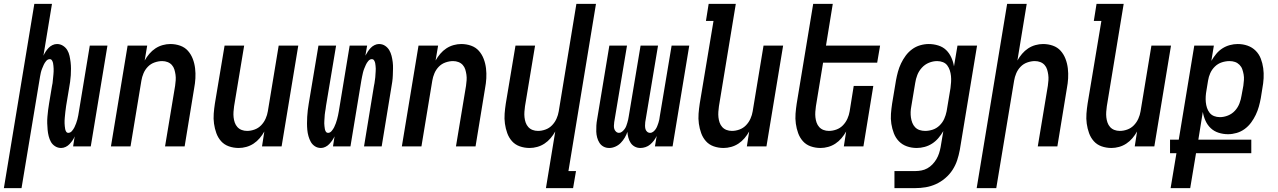

<svg xmlns="http://www.w3.org/2000/svg" viewBox="-68 -755 6588 990"><path d="M-48 215 109 -735H200L156 -468Q161 -479 167.5 -489Q174 -499 182.5 -508Q191 -517 202.5 -522.5Q214 -528 226 -528Q243 -528 257 -519Q271 -510 279 -496.5Q287 -483 290.5 -467Q294 -451 296 -434.5Q298 -418 298 -401Q298 -384 297 -367Q296 -350 293.5 -333Q291 -316 288 -299L273 -209Q272 -201 271 -193.5Q270 -186 269 -178.5Q268 -171 267.5 -163.5Q267 -156 266 -148.5Q265 -141 265 -133.5Q265 -126 265 -119Q265 -112 266 -104.5Q267 -97 268 -90Q269 -83 273 -76.5Q277 -70 284 -70Q295 -70 303 -79.5Q311 -89 316 -99Q321 -109 324.5 -119Q328 -129 331 -139.5Q334 -150 335.5 -160Q337 -170 339 -181L395 -520H486L400 0H309L317 -52Q313 -41 306 -31Q299 -21 290.5 -12Q282 -3 270.5 2.5Q259 8 247 8Q230 8 216 -1Q202 -10 194.5 -23.5Q187 -37 183 -53Q179 -69 177.5 -85.5Q176 -102 175.5 -119Q175 -136 176.5 -153Q178 -170 180 -187Q182 -204 185 -221L200 -311Q202 -319 203 -326.5Q204 -334 204.5 -341.5Q205 -349 206 -356.5Q207 -364 207.5 -371.5Q208 -379 208.5 -386.5Q209 -394 208.5 -401Q208 -408 207.5 -415.5Q207 -423 205.5 -430Q204 -437 200 -443.5Q196 -450 189 -450Q178 -450 170 -440.5Q162 -431 157.5 -421Q153 -411 149 -401Q145 -391 142.5 -380.5Q140 -370 138.5 -360Q137 -350 135 -339L43 215Z M504 0 590 -520H691L678 -443Q688 -461 702 -477.5Q716 -494 733.5 -505.5Q751 -517 771 -522.5Q791 -528 810 -528Q837 -528 861 -519.5Q885 -511 901 -493Q917 -475 926 -451.5Q935 -428 938 -402.5Q941 -377 939.5 -351Q938 -325 933 -299L884 0H783L835 -313Q837 -327 838 -341.5Q839 -356 837 -370Q835 -384 831 -397Q827 -410 818 -420Q809 -430 796 -435Q783 -440 768 -440Q749 -440 729 -433Q709 -426 694.5 -411Q680 -396 672 -377Q664 -358 661 -339L605 0Z M1163 8Q1136 8 1112 -0.5Q1088 -9 1072 -27Q1056 -45 1047.5 -68.5Q1039 -92 1035.5 -117.5Q1032 -143 1034 -169Q1036 -195 1040 -221L1090 -520H1191L1139 -207Q1137 -193 1136 -178.5Q1135 -164 1136.5 -150Q1138 -136 1142.5 -123Q1147 -110 1156 -100Q1165 -90 1178 -85Q1191 -80 1206 -80Q1225 -80 1244.5 -87Q1264 -94 1278.5 -109Q1293 -124 1301.5 -143Q1310 -162 1313 -181L1369 -520H1470L1384 0H1283L1295 -77Q1285 -59 1271 -42.5Q1257 -26 1239.5 -14.5Q1222 -3 1202 2.5Q1182 8 1163 8Z M1587 8Q1569 8 1555.5 -1Q1542 -10 1534.5 -23.5Q1527 -37 1522.5 -53Q1518 -69 1516.5 -85.5Q1515 -102 1515 -119Q1515 -136 1516 -153Q1517 -170 1519 -187Q1521 -204 1524 -221L1574 -520H1665L1613 -209Q1612 -201 1611 -193.5Q1610 -186 1608.5 -178.5Q1607 -171 1606.5 -163.5Q1606 -156 1605.5 -148.5Q1605 -141 1604.5 -133.5Q1604 -126 1604 -119Q1604 -112 1605 -104.5Q1606 -97 1607 -90Q1608 -83 1612 -76.5Q1616 -70 1624 -70Q1634 -70 1642 -79.5Q1650 -89 1655 -99Q1660 -109 1663.5 -119Q1667 -129 1670 -139.5Q1673 -150 1675 -160Q1677 -170 1679 -181L1735 -520H1825L1816 -468Q1822 -479 1828.5 -489Q1835 -499 1843.5 -508Q1852 -517 1863.5 -522.5Q1875 -528 1886 -528Q1904 -528 1917.5 -519Q1931 -510 1939 -496.5Q1947 -483 1951 -467Q1955 -451 1957 -434.5Q1959 -418 1958.5 -401Q1958 -384 1957.5 -367Q1957 -350 1954.5 -333Q1952 -316 1949 -299L1900 0H1809L1860 -311Q1862 -319 1863 -326.5Q1864 -334 1865 -341.5Q1866 -349 1867 -356.5Q1868 -364 1868 -371.5Q1868 -379 1869 -386.5Q1870 -394 1869.5 -401Q1869 -408 1868.5 -415.5Q1868 -423 1866.5 -430Q1865 -437 1861 -443.5Q1857 -450 1849 -450Q1839 -450 1831 -440.5Q1823 -431 1818.5 -421Q1814 -411 1810 -401Q1806 -391 1803.5 -380.5Q1801 -370 1799 -360Q1797 -350 1795 -339L1739 0H1649L1657 -52Q1652 -41 1645 -31Q1638 -21 1629.5 -12Q1621 -3 1609.5 2.5Q1598 8 1587 8Z M2004 0 2090 -520H2191L2178 -443Q2188 -461 2202 -477.5Q2216 -494 2233.5 -505.5Q2251 -517 2271 -522.5Q2291 -528 2310 -528Q2337 -528 2361 -519.5Q2385 -511 2401 -493Q2417 -475 2426 -451.5Q2435 -428 2438 -402.5Q2441 -377 2439.5 -351Q2438 -325 2433 -299L2384 0H2283L2335 -313Q2337 -327 2338 -341.5Q2339 -356 2337 -370Q2335 -384 2331 -397Q2327 -410 2318 -420Q2309 -430 2296 -435Q2283 -440 2268 -440Q2249 -440 2229 -433Q2209 -426 2194.5 -411Q2180 -396 2172 -377Q2164 -358 2161 -339L2105 0Z M2747 215 2795 -77Q2785 -59 2771 -42.5Q2757 -26 2739.5 -14.5Q2722 -3 2702 2.5Q2682 8 2663 8Q2636 8 2612 -0.5Q2588 -9 2572 -27Q2556 -45 2547.5 -68.5Q2539 -92 2535.5 -117.5Q2532 -143 2534 -169Q2536 -195 2540 -221L2590 -520H2691L2639 -207Q2637 -193 2636 -178.5Q2635 -164 2636.5 -150Q2638 -136 2642.5 -123Q2647 -110 2656 -100Q2665 -90 2678 -85Q2691 -80 2706 -80Q2725 -80 2744.5 -87Q2764 -94 2778.5 -109Q2793 -124 2801.5 -143Q2810 -162 2813 -181L2904 -735H3005L2863 127H2902L2887 215Z M3234 8Q3218 8 3205 1Q3192 -6 3184 -18Q3176 -30 3172 -45Q3168 -60 3167 -75Q3162 -60 3153.5 -45.5Q3145 -31 3133 -18.5Q3121 -6 3105 1Q3089 8 3074 8H3073Q3057 8 3044 1Q3031 -6 3023 -18.5Q3015 -31 3011 -46Q3007 -61 3006.5 -76.5Q3006 -92 3007 -108Q3008 -124 3011 -140L3074 -520H3165L3099 -125Q3098 -116 3097.5 -107Q3097 -98 3099.5 -90Q3102 -82 3108.5 -76Q3115 -70 3124 -70Q3132 -70 3139.5 -76Q3147 -82 3152.5 -89.5Q3158 -97 3161 -105Q3164 -113 3166.5 -121.5Q3169 -130 3171 -138.5Q3173 -147 3174 -155L3235 -520H3325L3259 -125Q3258 -116 3258 -107Q3258 -98 3260 -90Q3262 -82 3268.5 -76Q3275 -70 3284 -70Q3293 -70 3300.5 -76Q3308 -82 3313 -89.5Q3318 -97 3321 -105Q3324 -113 3327 -121.5Q3330 -130 3331.5 -138.5Q3333 -147 3334 -155L3395 -520H3486L3400 0H3309L3318 -54Q3312 -41 3303.5 -30Q3295 -19 3284.5 -10Q3274 -1 3260.5 3.5Q3247 8 3234 8Z M3663 8Q3636 8 3612 -0.5Q3588 -9 3572 -27Q3556 -45 3547.5 -68.5Q3539 -92 3535.5 -117.5Q3532 -143 3534 -169Q3536 -195 3540 -221L3611 -647H3572L3586 -735H3726L3639 -207Q3637 -193 3636 -178.5Q3635 -164 3636.5 -150Q3638 -136 3642.5 -123Q3647 -110 3656 -100Q3665 -90 3678 -85Q3691 -80 3706 -80Q3725 -80 3744.5 -87Q3764 -94 3778.5 -109Q3793 -124 3801.5 -143Q3810 -162 3813 -181L3869 -520H3970L3884 0H3783L3795 -77Q3785 -59 3771 -42.5Q3757 -26 3739.5 -14.5Q3722 -3 3702 2.5Q3682 8 3663 8Z M4163 8Q4136 8 4112 -0.5Q4088 -9 4072 -27Q4056 -45 4047.5 -68.5Q4039 -92 4035.5 -117.5Q4032 -143 4034 -169Q4036 -195 4040 -221L4125 -735H4226L4191 -520H4470L4455 -432H4176L4139 -207Q4137 -193 4136 -178.5Q4135 -164 4136.5 -150Q4138 -136 4142.5 -123Q4147 -110 4156 -100Q4165 -90 4178 -85Q4191 -80 4206 -80Q4225 -80 4244.5 -87Q4264 -94 4278.5 -109Q4293 -124 4301.5 -143Q4310 -162 4313 -181L4334 -312H4435L4384 0H4283L4295 -77Q4285 -59 4271 -42.5Q4257 -26 4239.5 -14.5Q4222 -3 4202 2.5Q4182 8 4163 8Z M4544 215V127H4652Q4667 127 4683 124Q4699 121 4713.5 113Q4728 105 4740 92.5Q4752 80 4760.5 65.5Q4769 51 4774 35.5Q4779 20 4782 4L4796 -79Q4785 -60 4770.5 -43Q4756 -26 4738 -14.5Q4720 -3 4699.5 2.5Q4679 8 4659 8Q4632 8 4608 -0.5Q4584 -9 4567 -26.5Q4550 -44 4541 -67.5Q4532 -91 4528 -116.5Q4524 -142 4526 -168.5Q4528 -195 4532 -221L4552 -341Q4556 -363 4562 -385Q4568 -407 4578 -428Q4588 -449 4602 -468Q4616 -487 4635 -501Q4654 -515 4676.5 -521.5Q4699 -528 4721 -528Q4746 -528 4770 -520.5Q4794 -513 4810.5 -497Q4827 -481 4837 -459Q4847 -437 4851 -413L4869 -520H4970L4881 18Q4876 45 4867.5 71Q4859 97 4843.5 121Q4828 145 4805.5 164Q4783 183 4757.5 194.5Q4732 206 4705 210.5Q4678 215 4651 215ZM4702 -80Q4722 -80 4741.5 -86.5Q4761 -93 4776.5 -108Q4792 -123 4800.5 -142Q4809 -161 4813 -181L4833 -301Q4835 -316 4836 -332Q4837 -348 4835.5 -363Q4834 -378 4829.5 -392Q4825 -406 4816.5 -417.5Q4808 -429 4794 -434.5Q4780 -440 4764 -440Q4743 -440 4722 -431.5Q4701 -423 4685.5 -406Q4670 -389 4662 -368.5Q4654 -348 4651 -327L4631 -207Q4628 -192 4627.5 -177.5Q4627 -163 4629 -149Q4631 -135 4636 -122Q4641 -109 4650.5 -99Q4660 -89 4673.5 -84.5Q4687 -80 4702 -80Z M4968 215 5125 -735H5226L5178 -443Q5188 -461 5202 -477.5Q5216 -494 5233.5 -505.5Q5251 -517 5271 -522.5Q5291 -528 5310 -528Q5337 -528 5361 -519.5Q5385 -511 5401 -493Q5417 -475 5426 -451.5Q5435 -428 5438 -402.5Q5441 -377 5439.5 -351Q5438 -325 5433 -299L5384 0H5283L5335 -313Q5337 -327 5338 -341.5Q5339 -356 5337 -370Q5335 -384 5331 -397Q5327 -410 5318 -420Q5309 -430 5296 -435Q5283 -440 5268 -440Q5249 -440 5229 -433Q5209 -426 5194.5 -411Q5180 -396 5172 -377Q5164 -358 5161 -339L5069 215Z M5663 8Q5636 8 5612 -0.5Q5588 -9 5572 -27Q5556 -45 5547.5 -68.5Q5539 -92 5535.5 -117.5Q5532 -143 5534 -169Q5536 -195 5540 -221L5611 -647H5572L5586 -735H5726L5639 -207Q5637 -193 5636 -178.5Q5635 -164 5636.5 -150Q5638 -136 5642.5 -123Q5647 -110 5656 -100Q5665 -90 5678 -85Q5691 -80 5706 -80Q5725 -80 5744.5 -87Q5764 -94 5778.5 -109Q5793 -124 5801.5 -143Q5810 -162 5813 -181L5869 -520H5970L5884 0H5783L5795 -77Q5785 -59 5771 -42.5Q5757 -26 5739.5 -14.5Q5722 -3 5702 2.5Q5682 8 5663 8Z M5968 215 5998 35H5965V-35H6010L6090 -520H6191L6178 -441Q6189 -460 6203 -477Q6217 -494 6235 -505.5Q6253 -517 6273.5 -522.5Q6294 -528 6314 -528Q6341 -528 6365 -519.5Q6389 -511 6406.5 -493.5Q6424 -476 6433 -452.5Q6442 -429 6445.5 -403.5Q6449 -378 6447.5 -351.5Q6446 -325 6441 -299L6433 -249Q6429 -227 6423 -205.5Q6417 -184 6407 -163Q6397 -142 6383 -123Q6369 -104 6350 -90Q6331 -76 6308.5 -69.5Q6286 -63 6264 -63Q6239 -63 6215.5 -70.5Q6192 -78 6175 -94Q6158 -110 6148 -132Q6138 -154 6134 -178L6111 -35H6384V35H6099L6069 215ZM6222 -151Q6243 -151 6264 -159.5Q6285 -168 6300 -184.5Q6315 -201 6323 -222Q6331 -243 6334 -264L6343 -313Q6345 -328 6346 -342.5Q6347 -357 6344.5 -371Q6342 -385 6337.5 -398Q6333 -411 6323 -421Q6313 -431 6300 -435.5Q6287 -440 6272 -440Q6252 -440 6232 -433.5Q6212 -427 6196.5 -412Q6181 -397 6172.5 -378Q6164 -359 6161 -339L6153 -290Q6150 -274 6149 -258.5Q6148 -243 6149.5 -228Q6151 -213 6155.5 -199Q6160 -185 6169 -173.5Q6178 -162 6192 -156.5Q6206 -151 6222 -151Z"/></svg>

Font: Iosevka Term Curly SmBd Obl
Style: Regular
Weight: 600
Italic angle: -9°
Designer: Belleve Invis
Foundry: Belleve Invis
Version: Version 32.3.0